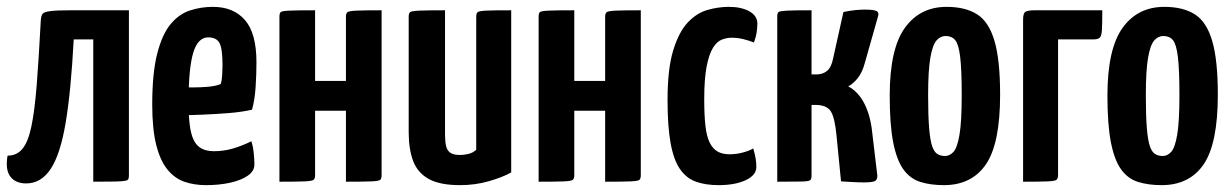

<svg xmlns="http://www.w3.org/2000/svg" viewBox="-20 -530 3594 560"><path d="M56 5Q26 5 10.5 -14.5Q-5 -34 2 -76Q29 -76 45.5 -96Q62 -116 71.5 -161Q81 -206 87 -281.5Q93 -357 99 -471Q100 -484 104 -489.5Q108 -495 126 -497.5Q144 -500 186 -500H356V-19Q356 -12 354.5 -8Q353 -4 344.5 -2.5Q336 -1 314.5 -0.5Q293 0 252 0V-415H195Q187 -264 171.5 -172Q156 -80 128 -37.5Q100 5 56 5Z M581 10Q546 10 517.5 0Q489 -10 468 -36Q447 -62 435.5 -108Q424 -154 424 -225Q424 -317 438.5 -373.5Q453 -430 477.5 -459.5Q502 -489 534 -499.5Q566 -510 601 -510Q661 -510 694.5 -471.5Q728 -433 728 -348Q728 -313 725.5 -275.5Q723 -238 715 -210Q684 -203 645 -200Q606 -197 569 -195.5Q532 -194 508.5 -194Q485 -194 485 -194L486 -276Q486 -276 502 -275.5Q518 -275 541.5 -275Q565 -275 587.5 -277Q610 -279 624 -285Q627 -295 628 -311Q629 -327 629 -339Q629 -389 620 -405Q611 -421 587 -421Q573 -421 562 -410.5Q551 -400 544 -377.5Q537 -355 533.5 -319Q530 -283 530 -231Q530 -192 533.5 -165Q537 -138 545 -121.5Q553 -105 567.5 -97Q582 -89 604 -89Q633 -89 660 -97Q687 -105 713 -118Q718 -104 720 -84.5Q722 -65 722 -50Q722 -31 702.5 -17.5Q683 -4 651 3Q619 10 581 10Z M795 0V-481Q795 -491 798.5 -494.5Q802 -498 824 -499Q846 -500 899 -500V-294H989V-481Q989 -491 993.5 -494.5Q998 -498 1020 -499Q1042 -500 1093 -500V-19Q1093 -9 1089 -5.5Q1085 -2 1064 -1Q1043 0 989 0V-207H899V-19Q899 -9 894.5 -5.5Q890 -2 869 -1Q848 0 795 0Z M1322 10Q1263 10 1230.5 -8Q1198 -26 1185 -60.5Q1172 -95 1172 -145V-481Q1172 -491 1176 -494.5Q1180 -498 1202.5 -499Q1225 -500 1278 -500V-138Q1278 -118 1281 -104.5Q1284 -91 1293.5 -84.5Q1303 -78 1322 -78Q1333 -78 1346 -81Q1359 -84 1369 -93V-481Q1369 -491 1373 -494.5Q1377 -498 1398 -499Q1419 -500 1471 -500V-27Q1446 -13 1406 -1.5Q1366 10 1322 10Z M1551 0V-481Q1551 -491 1554.5 -494.5Q1558 -498 1580 -499Q1602 -500 1655 -500V-294H1745V-481Q1745 -491 1749.5 -494.5Q1754 -498 1776 -499Q1798 -500 1849 -500V-19Q1849 -9 1845 -5.5Q1841 -2 1820 -1Q1799 0 1745 0V-207H1655V-19Q1655 -9 1650.5 -5.5Q1646 -2 1625 -1Q1604 0 1551 0Z M2076 10Q2038 10 2010 0Q1982 -10 1963.5 -36.5Q1945 -63 1936 -112Q1927 -161 1927 -239Q1927 -329 1943.5 -383Q1960 -437 1986 -464.5Q2012 -492 2043.5 -501Q2075 -510 2106 -510Q2142 -510 2165.5 -497Q2189 -484 2189 -461Q2189 -451 2187 -436.5Q2185 -422 2179 -406Q2167 -411 2149.5 -415.5Q2132 -420 2114 -420Q2100 -420 2085.5 -414.5Q2071 -409 2059.5 -390.5Q2048 -372 2041 -336Q2034 -300 2034 -240Q2034 -194 2037.5 -163Q2041 -132 2050 -114Q2059 -96 2073 -88Q2087 -80 2108 -80Q2127 -80 2146 -85Q2165 -90 2177 -97Q2182 -80 2184 -67.5Q2186 -55 2186 -43Q2186 -19 2155 -4.5Q2124 10 2076 10Z M2499 2Q2483 2 2467 1Q2451 0 2433 -1L2420 -133Q2415 -187 2403 -205.5Q2391 -224 2358 -224H2347V-17Q2347 -8 2343 -4.5Q2339 -1 2318 -0.5Q2297 0 2247 0V-483Q2247 -492 2251 -495Q2255 -498 2276 -499Q2297 -500 2347 -500V-313H2362Q2380 -313 2392.5 -323.5Q2405 -334 2410 -360L2440 -495Q2459 -499 2474.5 -500.5Q2490 -502 2502 -502Q2529 -502 2537 -497.5Q2545 -493 2540 -479L2502 -345Q2495 -319 2482 -302.5Q2469 -286 2454 -278Q2483 -263 2501 -228Q2519 -193 2524 -143L2539 -17Q2539 -6 2532 -2Q2525 2 2499 2Z M2733 10Q2694 10 2664 0.5Q2634 -9 2614.5 -36.5Q2595 -64 2585 -115.5Q2575 -167 2575 -251Q2575 -387 2619 -448.5Q2663 -510 2741 -510Q2795 -510 2829.5 -488.5Q2864 -467 2880.5 -411Q2897 -355 2897 -254Q2897 -111 2855.5 -50.5Q2814 10 2733 10ZM2736 -75Q2750 -75 2761 -87Q2772 -99 2778.5 -137Q2785 -175 2785 -252Q2785 -327 2780.5 -364Q2776 -401 2766 -413Q2756 -425 2738 -425Q2723 -425 2711.5 -412Q2700 -399 2693.5 -361.5Q2687 -324 2687 -251Q2687 -192 2690 -156Q2693 -120 2699 -103Q2705 -86 2714.5 -80.5Q2724 -75 2736 -75Z M2964 0V-473Q2964 -492 2971.5 -496Q2979 -500 2998 -500H3195Q3195 -462 3194 -443.5Q3193 -425 3187.5 -420Q3182 -415 3168 -415H3066V-21Q3066 -10 3062 -6Q3058 -2 3036.5 -1Q3015 0 2964 0Z M3368 10Q3329 10 3299 0.5Q3269 -9 3249.5 -36.5Q3230 -64 3220 -115.5Q3210 -167 3210 -251Q3210 -387 3254 -448.5Q3298 -510 3376 -510Q3430 -510 3464.5 -488.5Q3499 -467 3515.5 -411Q3532 -355 3532 -254Q3532 -111 3490.5 -50.5Q3449 10 3368 10ZM3371 -75Q3385 -75 3396 -87Q3407 -99 3413.5 -137Q3420 -175 3420 -252Q3420 -327 3415.5 -364Q3411 -401 3401 -413Q3391 -425 3373 -425Q3358 -425 3346.5 -412Q3335 -399 3328.5 -361.5Q3322 -324 3322 -251Q3322 -192 3325 -156Q3328 -120 3334 -103Q3340 -86 3349.5 -80.5Q3359 -75 3371 -75Z"/></svg>

Font: Yanone Kaffeesatz SemiBold
Style: Regular
Weight: 600
Designer: Yanone (Cyrillic: Daniel Pouzeot, Huerta Tipografica, and Cyreal)
Foundry: Yanone
Version: Version 2.003